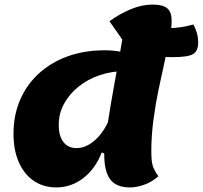

<svg xmlns="http://www.w3.org/2000/svg" viewBox="-20 -795 887 840"><path d="M226 25Q170 25 127.5 -4Q85 -33 62 -86Q39 -139 39 -210Q39 -291 68 -358Q97 -425 150 -473.5Q203 -522 276 -548.5Q349 -575 438 -575Q480 -575 517 -567Q523 -551 526 -529Q529 -507 529 -484Q469 -484 416 -466Q363 -448 323 -415.5Q283 -383 260 -340.5Q237 -298 237 -249Q237 -200 257.5 -173.5Q278 -147 315 -147Q341 -147 366.5 -161Q392 -175 414.5 -201Q437 -227 453 -262L446 -119L425 -128Q397 -56 344 -15.5Q291 25 226 25ZM549 25Q488 25 462 -10.5Q436 -46 436 -119Q436 -138 440 -172Q444 -206 450.5 -250Q457 -294 465.5 -343Q474 -392 483 -442Q492 -492 500.5 -538.5Q509 -585 515 -622L459 -702Q501 -733 550.5 -754Q600 -775 646 -775Q693 -775 712 -758.5Q731 -742 731 -704Q731 -674 722 -628Q713 -582 700 -524.5Q687 -467 673.5 -402Q660 -337 651 -268.5Q642 -200 642 -132Q642 -82 651 -61.5Q660 -41 673 -24Q645 1 611.5 13Q578 25 549 25ZM736 -545Q715 -545 693 -546.5Q671 -548 650 -551.5Q629 -555 610 -560L629 -682Q655 -676 673 -674Q691 -672 718 -672Q746 -672 774.5 -676.5Q803 -681 826 -688Q834 -674 840.5 -653.5Q847 -633 847 -608Q847 -571 824 -558Q801 -545 736 -545Z"/></svg>

Font: Lemonada
Style: Regular
Weight: 400
Designer: Mohamed Gaber (Arabic), Eduardo Tunni (Latin)
Foundry: Kief Type Foundry
Version: Version 4.005